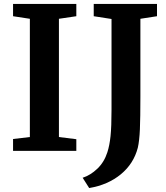

<svg xmlns="http://www.w3.org/2000/svg" viewBox="-20 -763 842 971"><path d="M131 -668 46 -681V-743H366V-681L278 -668V-70L366 -59V0H46V-60L131 -70ZM523 7Q534 -27 539 -74.5Q544 -122 544 -208V-667L454 -681V-743H774V-681L690 -668V-275Q690 -168 687.5 -109.5Q685 -51 677 -16Q656 65 591 118.5Q526 172 431 188L398 136Q438 123 472.5 90Q507 57 523 7Z"/></svg>

Font: Koeln Type Serif
Style: Bold
Weight: 700
Designer: Eben Sorkin
Foundry: Eben Sorkin
Version: Version 2.002